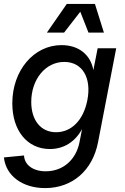

<svg xmlns="http://www.w3.org/2000/svg" viewBox="-20 -747 642 983"><path d="M211 216C350 216 454 126 482 -19L575 -500H480L458 -388C444 -466 384 -516 295 -516C153 -516 43 -386 43 -218C43 -78 120 16 235 16C306 16 364 -20 400 -86L387 -19C369 72 302 130 214 130C149 130 105 97 103 49L0 59C10 153 95 216 211 216ZM267 -70C190 -70 140 -130 140 -225C140 -341 213 -430 309 -430C402 -430 450 -348 427 -233C407 -132 346 -70 267 -70ZM220 -580H308L391 -687L433 -580H512L466 -727H322Z"/></svg>

Font: Uncut Sans Medium Italic
Style: Regular
Weight: 500
Italic angle: -11°
Designer: Kasper Nordkvist
Foundry: UNCUT.wtf
Version: Version 1.304;Glyphs 3.2 (3246)